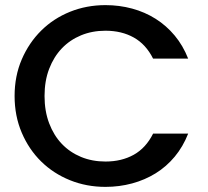

<svg xmlns="http://www.w3.org/2000/svg" viewBox="-20 -724 813 750"><path d="M37 -349Q37 -427 65 -492Q93 -557 141 -604.5Q189 -652 253.5 -678Q318 -704 392 -704Q446 -704 496 -690.5Q546 -677 588 -650.5Q630 -624 662.5 -585Q695 -546 715 -495H578Q550 -551 502.5 -577.5Q455 -604 392 -604Q340 -604 296.5 -586Q253 -568 221.5 -535Q190 -502 172 -455Q154 -408 154 -349Q154 -290 172 -242.5Q190 -195 221.5 -162Q253 -129 296.5 -111Q340 -93 392 -93Q455 -93 502.5 -119.5Q550 -146 578 -202H715Q695 -151 662.5 -112Q630 -73 588 -47Q546 -21 496 -7.5Q446 6 392 6Q318 6 253.5 -20Q189 -46 141 -93Q93 -140 65 -205.5Q37 -271 37 -349Z"/></svg>

Font: SVN-Poppins Medium
Style: Regular
Weight: 500
Designer: Ninad Kale (Devanagari), Jonny Pinhorn (Latin)
Foundry: Indian Type Foundry
Version: Version 3.002 2017; ttfautohint (v1.8.3)